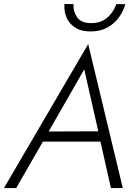

<svg xmlns="http://www.w3.org/2000/svg" viewBox="-40 -951 676 971"><path d="M206 -286 386 -600 457 -287ZM177 -235H468L521 0H581L406 -728L-20 0H42ZM286 -931Q283 -894 296.5 -862.5Q310 -831 340 -811.5Q370 -792 418 -792Q467 -792 502.5 -811.5Q538 -831 561 -862.5Q584 -894 594 -930H548Q540 -907 524 -885Q508 -863 483 -848.5Q458 -834 422 -834Q370 -834 349.5 -864.5Q329 -895 332 -930Z"/></svg>

Font: Jost* 300 Light Italic
Style: Italic
Weight: 300
Italic angle: -10°
Version: Version 3.200; ttfautohint (v0.97) -l 8 -r 50 -G 200 -x 14 -